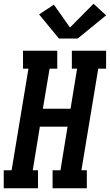

<svg xmlns="http://www.w3.org/2000/svg" viewBox="-39 -1006 587 1026"><path d="M-19 0V-96H23L113 -639H84V-735H267V-639H226L190 -425H338L373 -639H345V-735H528V-639H486L396 -96H425V0H242V-96H284L322 -329H174L136 -96H164V0ZM276 -800 170 -929 249 -981 335 -859 461 -986 528 -924 376 -800Z"/></svg>

Font: Iosevka Slab
Style: Bold Italic
Weight: 700
Italic angle: -9°
Monospace: yes
Designer: Belleve Invis
Foundry: Belleve Invis
Version: Version 11.1.0; ttfautohint (v1.8.3)